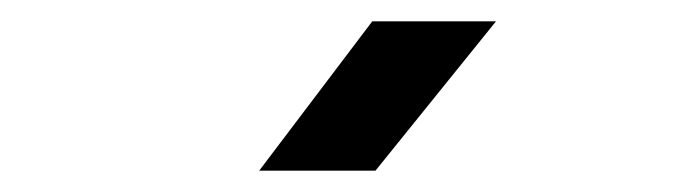

<svg xmlns="http://www.w3.org/2000/svg" viewBox="-20 -805 640 180"><path d="M223 -645 329 -785H445L332 -645Z"/></svg>

Font: JetBrains Mono NL SemiBold
Style: Regular
Weight: 600
Designer: Philipp Nurullin, Konstantin Bulenkov
Foundry: JetBrains
Version: Version 2.304; ttfautohint (v1.8.4.7-5d5b)